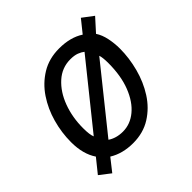

<svg xmlns="http://www.w3.org/2000/svg" viewBox="-162 -710 886 886"><g transform="rotate(-45 281.5 -267.0)"><path d="M82 38 29 -3 83 -70Q49 -120 49 -198Q49 -260 66 -321Q83 -382 116.5 -432Q150 -482 200 -512.5Q250 -543 316 -543Q389 -543 438 -511L487 -572L540 -532L484 -470Q500 -446 507 -412Q514 -378 514 -344Q514 -283 497.5 -220.5Q481 -158 448 -106.5Q415 -55 365 -23.5Q315 8 249 8Q180 8 130 -23ZM142 -143 388 -449Q377 -458 360 -464.5Q343 -471 317 -471Q262 -471 220.5 -433.5Q179 -396 156.5 -335.5Q134 -275 134 -204Q134 -162 142 -143ZM253 -63Q301 -63 341 -96Q381 -129 405 -190Q429 -251 429 -335Q429 -352 427.5 -366Q426 -380 423 -388L179 -84Q193 -74 212 -68.5Q231 -63 253 -63Z"/></g></svg>

Font: Noto IKEA Latin
Style: Italic
Weight: 400
Italic angle: -12°
Designer: Monotype Design Team
Foundry: Monotype Imaging Inc.
Version: Version 1.0